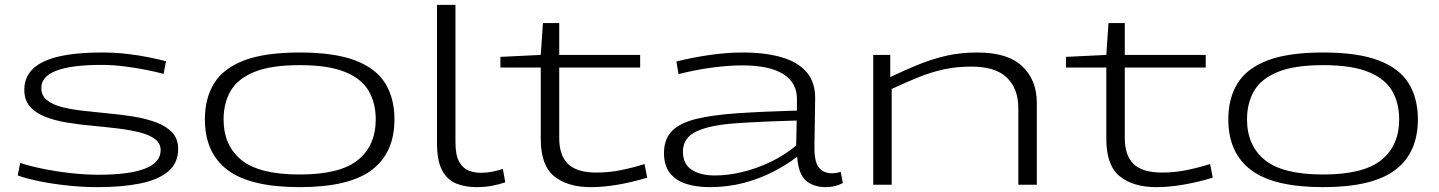

<svg xmlns="http://www.w3.org/2000/svg" viewBox="-20 -760 5919 790"><path d="M53 -38 63 -90Q97 -78 152 -66.5Q207 -55 268.5 -48Q330 -41 386 -41Q511 -41 576 -66Q641 -91 641 -142Q641 -170 618 -187.5Q595 -205 556 -215Q517 -225 468 -231Q419 -237 366 -242Q309 -247 257 -255.5Q205 -264 165 -280Q125 -296 102.5 -322.5Q80 -349 80 -390Q80 -468 158.5 -506Q237 -544 399 -544Q454 -544 504.5 -538Q555 -532 596 -523.5Q637 -515 663 -508L653 -456Q628 -463 586.5 -471.5Q545 -480 495.5 -486.5Q446 -493 398 -493Q150 -493 150 -398Q150 -367 172.5 -348.5Q195 -330 233 -320Q271 -310 319.5 -304.5Q368 -299 419 -294Q476 -289 528.5 -280.5Q581 -272 622.5 -256.5Q664 -241 688.5 -215Q713 -189 713 -147Q713 -89 672 -54.5Q631 -20 556.5 -5Q482 10 381 10Q322 10 260 3.5Q198 -3 143.5 -14Q89 -25 53 -38Z M823 -269Q823 -355 860.5 -416.5Q898 -478 983.5 -511Q1069 -544 1213 -544Q1357 -544 1442.5 -511Q1528 -478 1565.5 -416.5Q1603 -355 1603 -269Q1603 -131 1509.5 -60.5Q1416 10 1213 10Q1010 10 916.5 -60.5Q823 -131 823 -269ZM900 -269Q900 -161 973.5 -101.5Q1047 -42 1213 -42Q1379 -42 1452.5 -101.5Q1526 -161 1526 -269Q1526 -336 1497 -386Q1468 -436 1399.5 -464Q1331 -492 1213 -492Q1095 -492 1026.5 -464Q958 -436 929 -386Q900 -336 900 -269Z M1854 -740V-176Q1854 -122 1869 -95Q1884 -68 1907.5 -58.5Q1931 -49 1959 -49Q1982 -49 2005 -53.5Q2028 -58 2049 -65L2059 -10Q2034 -1 2004 4.5Q1974 10 1941 10Q1895 10 1858 -4.5Q1821 -19 1799.5 -58.5Q1778 -98 1778 -173V-740Z M2411 10Q2316 10 2260.5 -34.5Q2205 -79 2205 -189V-482H2039V-526L2205 -534L2214 -665H2281V-534H2614V-482H2281V-192Q2281 -120 2317.5 -85Q2354 -50 2434 -50Q2486 -50 2535 -60Q2584 -70 2632 -85L2643 -29Q2513 10 2411 10Z M2712 -130Q2712 -187 2744.5 -220.5Q2777 -254 2844 -270.5Q2911 -287 3014 -294Q3117 -301 3259 -305V-352Q3260 -419 3203 -455Q3146 -491 3034 -491Q2979 -491 2910.5 -482Q2842 -473 2772 -455L2763 -507Q2831 -524 2901.5 -534Q2972 -544 3037 -544Q3128 -544 3195.5 -524.5Q3263 -505 3299 -463Q3335 -421 3334 -353L3331 -154Q3331 -91 3350.5 -69Q3370 -47 3403 -47Q3412 -47 3421 -48.5Q3430 -50 3439 -53L3448 -7Q3416 10 3379 10Q3327 10 3296 -17Q3265 -44 3260 -115Q3218 -83 3163.5 -54.5Q3109 -26 3042.5 -8Q2976 10 2899 10Q2846 10 2803.5 -3.5Q2761 -17 2736.5 -48Q2712 -79 2712 -130ZM2790 -136Q2790 -85 2826 -61.5Q2862 -38 2922 -38Q2973 -38 3031.5 -51.5Q3090 -65 3148 -92.5Q3206 -120 3256 -161L3258 -264Q3109 -260 3004.5 -252.5Q2900 -245 2845 -219Q2790 -193 2790 -136Z M3573 0V-534H3643V-443Q3706 -473 3762 -495.5Q3818 -518 3875.5 -531Q3933 -544 4002 -544Q4126 -544 4186 -487.5Q4246 -431 4246 -337V0H4170V-315Q4170 -395 4123 -440.5Q4076 -486 3977 -486Q3915 -486 3863 -474.5Q3811 -463 3760 -442.5Q3709 -422 3649 -394V0Z M4738 10Q4643 10 4587.5 -34.5Q4532 -79 4532 -189V-482H4366V-526L4532 -534L4541 -665H4608V-534H4941V-482H4608V-192Q4608 -120 4644.5 -85Q4681 -50 4761 -50Q4813 -50 4862 -60Q4911 -70 4959 -85L4970 -29Q4840 10 4738 10Z M5034 -269Q5034 -355 5071.5 -416.5Q5109 -478 5194.5 -511Q5280 -544 5424 -544Q5568 -544 5653.5 -511Q5739 -478 5776.5 -416.5Q5814 -355 5814 -269Q5814 -131 5720.5 -60.5Q5627 10 5424 10Q5221 10 5127.5 -60.5Q5034 -131 5034 -269ZM5111 -269Q5111 -161 5184.5 -101.5Q5258 -42 5424 -42Q5590 -42 5663.5 -101.5Q5737 -161 5737 -269Q5737 -336 5708 -386Q5679 -436 5610.5 -464Q5542 -492 5424 -492Q5306 -492 5237.5 -464Q5169 -436 5140 -386Q5111 -336 5111 -269Z"/></svg>

Font: Georama ExtraExtended Light
Style: Regular
Weight: 300
Width: 8
Designer: Jean-Baptiste Levee
Foundry: Production Type
Version: Version 1.000